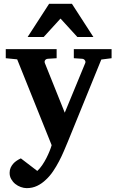

<svg xmlns="http://www.w3.org/2000/svg" viewBox="-20 -742 606 993"><path d="M503.9 -434.1 331.1 -9.8Q321.8 12.7 310.5 39.1Q299.3 65.4 285.4 92Q271.5 118.7 254.9 143.3Q238.3 168 217.8 187Q196.8 207.5 172.1 219.2Q147.5 231 118.2 231Q103.5 231 87.6 225.3Q71.8 219.7 58.8 209.2Q45.9 198.7 37.6 183.8Q29.3 168.9 29.8 150.9Q29.8 137.2 34.9 125.7Q40 114.3 48.1 105Q56.2 95.7 66.7 88.9Q77.1 82 87.9 77.1L172.9 142.1Q186.5 129.4 198.5 111.8Q210.4 94.2 220 75.4Q229.5 56.6 236.6 39.1Q243.7 21.5 247.1 8.8L68.8 -435.1L9.8 -440.9V-487.8H272.9V-440.9L227.1 -438Q217.8 -437 213.4 -430.7Q209 -424.3 211.9 -416L314.9 -159.2L420.9 -416Q423.8 -423.3 418.9 -430.2Q414.1 -437 405.8 -438L361.8 -440.9V-487.8H557.1V-440.9ZM379.9 -550.8 293 -646 206.1 -550.8H123L233.9 -722.2H352.1L462.9 -550.8Z"/></svg>

Font: Charis SIL Am
Style: Bold
Weight: 700
Foundry: SIL International
Version: Version 5.000